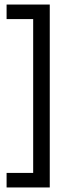

<svg xmlns="http://www.w3.org/2000/svg" viewBox="-20 -727 308 845"><path d="M199 98H126V-692H199ZM199 98H9V34H199ZM199 -643H9V-707H199Z"/></svg>

Font: Bricolage Grotesque Condensed Light
Style: Regular
Weight: 300
Width: 3
Designer: Mathieu Triay
Foundry: Atelier Triay
Version: Version 1.000;gftools[0.9.30]